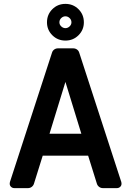

<svg xmlns="http://www.w3.org/2000/svg" viewBox="-20 -969 677 989"><path d="M222 -854Q222 -894 249.5 -921.5Q277 -949 317 -949Q357 -949 384.5 -921.5Q412 -894 412 -854Q412 -815 384.5 -787.5Q357 -760 317 -760Q277 -760 249.5 -787.5Q222 -815 222 -854ZM348 -854Q348 -867 338.5 -876Q329 -885 317 -885Q305 -885 295.5 -876Q286 -867 286 -854Q286 -842 295.5 -833Q305 -824 317 -824Q329 -824 338.5 -833Q348 -842 348 -854ZM30 -23Q30 -28 31 -31L248 -698Q251 -708 259.5 -714Q268 -720 279 -720H357Q368 -720 376.5 -714Q385 -708 388 -698L605 -31Q606 -28 606 -23Q606 -13 599 -6.5Q592 0 582 0H510Q499 0 490.5 -6.5Q482 -13 479 -23L434 -167H200L155 -23Q152 -13 143.5 -6.5Q135 0 124 0H54Q44 0 37 -6.5Q30 -13 30 -23ZM399 -280 317 -547 235 -280Z"/></svg>

Font: Miriam Libre
Style: Bold
Weight: 700
Designer: Michal Sahar
Foundry: Hagilda
Version: Version 1.001